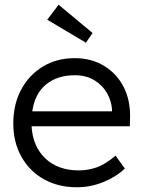

<svg xmlns="http://www.w3.org/2000/svg" viewBox="-20 -779 602 809"><path d="M303 10Q225 10 164.5 -24Q104 -58 70 -119Q36 -180 36 -259Q36 -339 69 -401Q102 -463 160.5 -498.5Q219 -534 295 -534Q365 -534 418.5 -501.5Q472 -469 501 -412.5Q530 -356 528 -282L527 -247H113Q118 -162 171 -111.5Q224 -61 313 -61Q350 -61 386.5 -73.5Q423 -86 467 -123L506 -69Q471 -35 417 -12.5Q363 10 303 10ZM295 -462Q222 -462 174.5 -423.5Q127 -385 116 -310H452V-317Q450 -353 431 -386.5Q412 -420 377.5 -441Q343 -462 295 -462ZM342 -599 179 -696 227 -759 370 -640Z"/></svg>

Font: Lexend Deca Light
Style: Regular
Weight: 300
Designer: Bonnie Shaver-Troup, Thomas Jockin
Foundry: Lexend
Version: Version 1.008; ttfautohint (v1.8.4.7-5d5b)